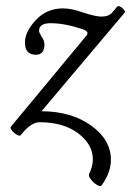

<svg xmlns="http://www.w3.org/2000/svg" viewBox="-20 -439 436 639"><path d="M317.9 178.2Q314 183.1 302.2 176Q290.5 168.9 282 157.5Q273.4 146 276.9 139.2Q289.1 113.8 289.1 91.8Q289.1 41.5 240 4.6Q190.9 -32.2 111.8 -32.2Q83 -32.2 49.8 9.8Q46.4 15.1 36.6 9.8Q26.9 4.4 19.8 -4.4Q12.7 -13.2 16.1 -17.1L267.1 -319.8Q271 -323.7 271 -329.1Q271 -336.4 254.9 -341.8Q195.8 -361.8 147.9 -361.8Q109.9 -361.8 109.9 -335.9Q109.9 -331.5 119.1 -315.9Q127.9 -304.2 127.9 -290Q127.9 -256.8 99.1 -256.8Q63 -256.8 63 -297.9Q63 -333 99.1 -372.1Q135.3 -411.1 189.9 -411.1Q218.8 -411.1 257.8 -397Q297.9 -383.8 317.9 -383.8Q341.3 -383.8 352.1 -396L370.1 -417Q373.5 -420.4 380.6 -416.7Q387.7 -413.1 392.6 -406.5Q397.5 -399.9 395 -397L118.2 -68.8Q217.3 -68.4 283.2 -21.2Q349.1 25.9 349.1 92.8Q349.1 135.3 317.9 178.2Z"/></svg>

Font: Junicode SmCond
Style: Italic
Weight: 400
Width: 4
Italic angle: -11°
Designer: Peter S. Baker
Version: Version 2.206